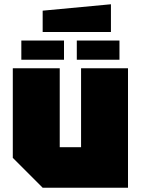

<svg xmlns="http://www.w3.org/2000/svg" viewBox="-20 -880 660 900"><path d="M580 -560V0H180L40 -140V-560H260V-190H360V-560ZM80 -600V-690H280V-600ZM340 -600V-690H540V-600ZM180 -730V-830L500 -860V-730Z"/></svg>

Font: Tektur Black
Style: Regular
Weight: 900
Designer: Adam Jagosz
Foundry: Adam Jagosz
Version: Version 1.005;gftools[0.9.30]